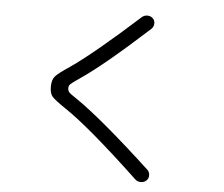

<svg xmlns="http://www.w3.org/2000/svg" viewBox="-56 -837 1112 953"><g transform="rotate(5 500.0 -360.0)"><path d="M272.5 -280.3Q220.7 -315.4 207 -331.1Q193.4 -346.7 193.4 -379.9Q193.4 -413.1 207.5 -430.7Q221.7 -448.2 279.3 -486.3Q396.5 -567.4 612.3 -762.7Q624 -773.4 640.6 -773.4Q657.2 -773.4 668 -762.2Q678.7 -751 677.7 -735.8Q676.8 -720.7 666 -710Q446.3 -509.8 333 -433.6Q295.9 -408.2 288.1 -400.4Q280.3 -392.6 280.3 -379.9Q280.3 -368.2 287.6 -359.9Q294.9 -351.6 328.1 -330.1Q459 -240.2 707 -10.7Q717.8 0 717.8 16.1Q717.8 32.2 707 42Q695.3 52.7 679.2 52.7Q663.1 52.7 651.4 42Q395.5 -199.2 272.5 -280.3Z"/></g></svg>

Font: Rounded-X Mgen+ 2m regular
Style: Regular
Weight: 400
Designer: [Source Han Sans]
Ryoko NISHIZUKA  (kana & ideographs); Paul D. Hunt (Latin, Greek & Cyrillic); Wenlong ZHANG  (bopomofo
Version: Version 1.059.20150602